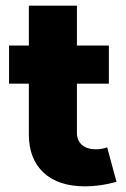

<svg xmlns="http://www.w3.org/2000/svg" viewBox="-20 -651 445 679"><path d="M281 8Q186 8 134 -40.5Q82 -89 82 -176V-355H12V-490H82V-631H252V-490H365V-355H252V-181Q252 -154 270 -138.5Q288 -123 319 -123Q341 -123 359 -130L392 -8Q335 8 281 8Z"/></svg>

Font: Cantarell Extra Bold
Style: Regular
Weight: 800
Designer: Dave Crossland, Nikolaus Waxweiler, Florian Fecher, Jacques Le Bailly, Eben Sorkin, Alexei Vanyashin, Alexios Zavras, Em
Version: Version 0.303